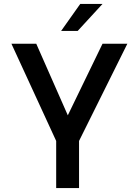

<svg xmlns="http://www.w3.org/2000/svg" viewBox="-20 -954 687 974"><path d="M381 0H265V-239L38 -732H164L324 -369L500 -732H626L381 -239ZM290 -797 387 -934H500L374 -797Z"/></svg>

Font: Exo
Style: DemiBold
Weight: 600
Designer: Natanael Gama
Version: Version 1.00